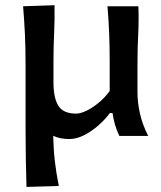

<svg xmlns="http://www.w3.org/2000/svg" viewBox="-20 -521 618 736"><path d="M81.5 195.5Q80 141 79 88.5Q78 36 78 -26V-272Q78 -338.5 75.5 -390.8Q73 -443 68.5 -497L189 -501Q190 -446.5 187.5 -393.8Q185 -341 185 -284V-205Q185 -145.5 203.8 -115.5Q222.5 -85.5 271.5 -85.5Q289 -85.5 312.5 -97Q336 -108.5 359.5 -128.2Q383 -148 400.5 -172V-284Q400.5 -341.5 398.5 -392.2Q396.5 -443 392 -497H510.5Q512.5 -443 509.8 -390.5Q507 -338 507 -272V-166Q507 -129.5 516.2 -87Q525.5 -44.5 548 0H437.5Q427 -21.5 420.8 -43.2Q414.5 -65 411.5 -87.5H401Q383.5 -63.5 357.8 -40.8Q332 -18 302.8 -3Q273.5 12 246 12Q209.5 12 184 -0.5Q185 50.5 190.2 96.5Q195.5 142.5 205.5 192Z"/></svg>

Font: Commissioner Flair Medium
Style: Regular
Weight: 500
Designer: Kostas Bartsokas
Foundry: Kostas Bartsokas
Version: Version 1.000; ttfautohint (v1.8.3)